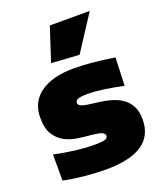

<svg xmlns="http://www.w3.org/2000/svg" viewBox="-148 -907 870 1017"><g transform="rotate(-20 286.5 -398.5)"><path d="M192 -618 254 -808H479L349 -608ZM273 11Q248 11 218 9.5Q188 8 156.5 5Q125 2 94 -2.5Q63 -7 36 -13V-160Q102 -146 157 -139.5Q212 -133 263 -133Q303 -133 319.5 -138Q336 -143 336 -156Q336 -170 319 -177Q302 -184 257 -188Q223 -191 185 -196.5Q147 -202 114.5 -219.5Q82 -237 60.5 -271Q39 -305 39 -366Q39 -454 106.5 -502.5Q174 -551 295 -551Q344 -551 397 -546Q450 -541 523 -530L517 -372Q457 -385 405.5 -392Q354 -399 319 -399Q281 -399 264.5 -393Q248 -387 248 -373Q248 -359 269.5 -352Q291 -345 347 -339Q393 -334 430 -323Q467 -312 492.5 -292.5Q518 -273 532 -244Q546 -215 546 -173Q546 11 273 11Z"/></g></svg>

Font: Plata Sans Black
Style: Regular
Weight: 900
Designer: Pablo Impallari, Andres Torresi, & Cristiano Sobral
Foundry: Pablo Impallari, Andres Torresi, & Cristiano Sobral
Version: Version 1.00;December 28, 2019;FontCreator 12.0.0.2547 64-bi